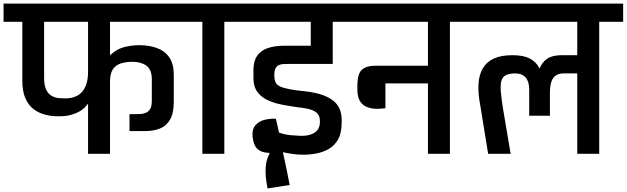

<svg xmlns="http://www.w3.org/2000/svg" viewBox="-56 -861 3509 1075"><path d="M437 0V-277H433Q421 -258 398.5 -243Q376 -228 345.5 -219Q315 -210 277 -210Q236 -209 198.5 -218.5Q161 -228 132 -250Q103 -272 86 -311Q69 -350 69 -409V-739H-36V-841H1012V-739H560V-554H563Q597 -586 638.5 -597Q680 -608 724 -608Q779 -608 823 -592Q867 -576 892 -539.5Q917 -503 917 -444V-292Q917 -228 896.5 -192Q876 -156 839.5 -141.5Q803 -127 757 -127H721H694Q690 -127 684.5 -127Q679 -127 669 -127V-222H705Q719 -222 734 -223Q749 -224 763 -230.5Q777 -237 785.5 -252.5Q794 -268 794 -296V-417Q794 -473 762 -494.5Q730 -516 683 -515Q633 -514 606.5 -500Q580 -486 570 -462Q560 -438 560 -405V0ZM191 -425Q191 -381 203.5 -357Q216 -333 235.5 -323Q255 -313 275.5 -311.5Q296 -310 312 -310Q354 -311 381.5 -328Q409 -345 423 -378Q437 -411 437 -456V-739H191Z M940 -739V-841H1337V-739H1200V0H1077V-739Z M1442 194Q1428 124 1431.5 77Q1435 30 1453 0L1452 -5Q1420 -6 1401.5 -16Q1383 -26 1374 -41Q1365 -56 1362.5 -71Q1360 -86 1358 -95Q1354 -136 1373.5 -159Q1393 -182 1425 -190Q1457 -198 1489 -196L1506 -119Q1519 -114 1535.5 -110Q1552 -106 1573 -104Q1594 -102 1618 -101Q1649 -99 1671.5 -104.5Q1694 -110 1708 -120Q1722 -130 1728.5 -144.5Q1735 -159 1735 -175V-186Q1735 -216 1715.5 -231Q1696 -246 1667 -252Q1638 -258 1607 -261Q1564 -267 1520.5 -275.5Q1477 -284 1441 -301Q1405 -318 1383.5 -348.5Q1362 -379 1363 -428V-469Q1363 -519 1384 -549Q1405 -579 1444 -592Q1483 -605 1534 -605H1684V-739H1273V-841H1936V-739H1807V-503H1551Q1539 -503 1527 -502Q1515 -501 1504.5 -496Q1494 -491 1487.5 -480Q1481 -469 1480 -448V-437Q1480 -415 1487 -400Q1494 -385 1513 -376.5Q1532 -368 1565.5 -361.5Q1599 -355 1651 -350Q1713 -343 1753 -328Q1793 -313 1816 -292Q1839 -271 1848 -245Q1857 -219 1857 -191V-175Q1857 -116 1837 -80.5Q1817 -45 1784 -26.5Q1751 -8 1711.5 -1Q1672 6 1634 5Q1612 5 1582.5 1Q1553 -3 1528 -9Q1538 36 1547.5 82Q1557 128 1566 175Q1547 178 1532.5 180Q1518 182 1504.5 184.5Q1491 187 1476 189Q1461 191 1442 194Z M2340 0V-394H2102V-255Q2048 -248 2016.5 -256Q1985 -264 1969.5 -281.5Q1954 -299 1949.5 -319Q1945 -339 1945 -354V-379Q1945 -449 1970.5 -471Q1996 -493 2045 -493H2340V-739H1864V-841H2596V-739H2463V0Z M2907 -213Q2907 -248 2907 -279Q2907 -310 2907 -356Q2907 -369 2905 -385Q2903 -401 2895 -416Q2887 -431 2870.5 -440.5Q2854 -450 2825 -450Q2794 -449 2776 -440Q2758 -431 2751.5 -409Q2745 -387 2748 -349.5Q2751 -312 2760 -255L2803 0H2677Q2668 -58 2663 -86.5Q2658 -115 2656.5 -125Q2655 -135 2655 -135Q2655 -135 2655 -135.5Q2655 -136 2653.5 -145.5Q2652 -155 2647 -184Q2642 -213 2633 -271Q2620 -338 2623 -390Q2626 -442 2647 -478Q2668 -514 2708.5 -533Q2749 -552 2813 -552Q2876 -552 2912 -532.5Q2948 -513 2965 -477Q2979 -513 3008 -532.5Q3037 -552 3089 -552H3176Q3176 -564 3176 -583Q3176 -602 3176 -624.5Q3176 -647 3176 -669.5Q3176 -692 3176 -710Q3176 -728 3176 -739Q3104 -739 3021 -739Q2938 -739 2850 -739Q2762 -739 2679 -739Q2596 -739 2524 -739Q2524 -757 2524 -772Q2524 -787 2524 -803.5Q2524 -820 2524 -841Q2628 -841 2743.5 -841Q2859 -841 2978 -841Q3097 -841 3212.5 -841Q3328 -841 3433 -841V-739H3299V0H3176V-450Q3176 -450 3160 -450Q3144 -450 3101 -450Q3076 -450 3058.5 -440Q3041 -430 3032 -406Q3023 -382 3023 -340Q3023 -334 3023 -318.5Q3023 -303 3023 -283.5Q3023 -264 3023 -245Q3023 -226 3023 -213Z"/></svg>

Font: Matangi
Style: Bold
Weight: 700
Designer: Prashant Pant
Foundry: The Graphic Ant
Version: Version 3.002